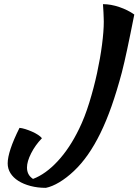

<svg xmlns="http://www.w3.org/2000/svg" viewBox="-20 -759 667 925"><path d="M476 -739Q514 -739 555 -725Q596 -711 627 -689Q617 -638 608.5 -597Q600 -556 593 -522.5Q586 -489 579.5 -461.5Q573 -434 567 -410Q543 -320 517.5 -247.5Q492 -175 463.5 -117Q435 -59 403.5 -14Q372 31 336 65Q301 98 266 119Q231 140 201 146Q161 146 127 137Q93 128 68.5 112.5Q44 97 30.5 75.5Q17 54 17 28Q17 0 31 -42.5Q45 -85 74 -143Q86 -142 102 -137Q118 -132 134 -125Q150 -118 163 -109.5Q176 -101 182 -93Q150 -60 130 -20.5Q110 19 110 48Q110 65 116.5 78.5Q123 92 139 103Q200 80 258 17.5Q316 -45 361 -138Q388 -193 410 -264Q432 -335 447.5 -406.5Q463 -478 471.5 -543.5Q480 -609 480 -654Q480 -661 479.5 -673.5Q479 -686 478.5 -699.5Q478 -713 477 -724Q476 -735 476 -739Z"/></svg>

Font: Kaushan Script
Style: Regular
Weight: 400
Designer: Pablo Impallari
Foundry: Pablo Impallari
Version: Version 1.002